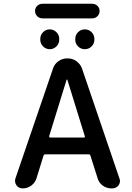

<svg xmlns="http://www.w3.org/2000/svg" viewBox="-20 -1080 714 1040"><path d="M246.1 -341.8Q246.1 -338.9 247.6 -336.9Q249 -335 252 -335H434.6Q437.5 -335 439 -336.9Q440.4 -338.9 439.5 -341.8L344.7 -648.4Q344.7 -649.4 343.3 -649.4Q341.8 -649.4 340.8 -648.4ZM210 -980.5Q193.4 -980.5 181.6 -992.2Q169.9 -1003.9 169.9 -1020.5Q169.9 -1037.1 181.6 -1048.3Q193.4 -1059.6 210 -1059.6H479.5Q496.1 -1059.6 507.8 -1048.3Q519.5 -1037.1 519.5 -1020.5Q519.5 -1003.9 507.8 -992.2Q496.1 -980.5 479.5 -980.5ZM198.2 -865.2V-870.1Q198.2 -890.6 213.4 -905.8Q228.5 -920.9 249.5 -920.9Q270.5 -920.9 285.6 -905.8Q300.8 -890.6 300.8 -870.1V-865.2Q300.8 -843.8 285.6 -828.6Q270.5 -813.5 249.5 -813.5Q228.5 -813.5 213.4 -828.6Q198.2 -843.8 198.2 -865.2ZM387.7 -865.2V-869.1Q387.7 -890.6 402.8 -905.8Q418 -920.9 439.5 -920.9Q460.9 -920.9 476.1 -905.8Q491.2 -890.6 491.2 -869.1V-865.2Q491.2 -843.8 476.1 -828.6Q460.9 -813.5 439.5 -813.5Q418 -813.5 402.8 -828.6Q387.7 -843.8 387.7 -865.2ZM267.6 -710Q275.4 -733.4 296.4 -748.5Q317.4 -763.7 343.8 -763.7H347.7Q373 -763.7 394 -748.5Q415 -733.4 423.8 -710L627 -113.3Q629.9 -106.4 629.9 -99.6Q629.9 -87.9 622.1 -76.2Q609.4 -59.6 587.9 -59.6H583Q557.6 -59.6 536.6 -74.7Q515.6 -89.8 508.8 -114.3L469.7 -237.3Q467.8 -244.1 460.9 -244.1H225.6Q217.8 -244.1 215.8 -237.3L177.7 -114.3Q169.9 -89.8 149.4 -74.7Q128.9 -59.6 103.5 -59.6H102.5Q81.1 -59.6 69.3 -76.2Q61.5 -87.9 61.5 -99.6Q61.5 -106.4 63.5 -113.3Z"/></svg>

Font: Gen Jyuu Gothic P Medium
Style: Regular
Weight: 500
Designer: [Source Han Sans]
Ryoko NISHIZUKA  (kana & ideographs); Paul D. Hunt (Latin, Greek & Cyrillic); Wenlong ZHANG  (bopomofo
Version: Version 1.002.20150607